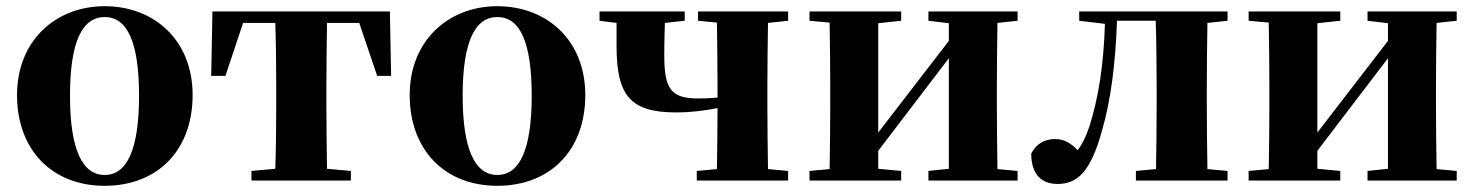

<svg xmlns="http://www.w3.org/2000/svg" viewBox="-20 -583 4758 620"><path d="M318 17C488 17 602 -97 602 -276C602 -455 476 -563 318 -563C161 -563 35 -453 35 -276C35 -100 147 17 318 17ZM318 -18C246 -18 206 -100 206 -274C206 -449 246 -528 318 -528C390 -528 429 -449 429 -274C429 -100 390 -18 318 -18Z M1140 -509 1198 -338H1243L1239 -546H666L662 -338H708L765 -509H869C871 -451 872 -364 872 -308V-238C872 -182 871 -96 869 -38L792 -31V0H1113V-31L1036 -38C1035 -96 1034 -182 1034 -238V-308C1034 -364 1035 -451 1036 -509Z M1586 17C1756 17 1870 -97 1870 -276C1870 -455 1744 -563 1586 -563C1429 -563 1303 -453 1303 -276C1303 -100 1415 17 1586 17ZM1586 -18C1514 -18 1474 -100 1474 -274C1474 -449 1514 -528 1586 -528C1658 -528 1697 -449 1697 -274C1697 -100 1658 -18 1586 -18Z M2525 -516V-546H2234V-516L2295 -510C2296 -451 2297 -364 2297 -308V-268C2276 -266 2255 -265 2235 -265C2145 -265 2125 -297 2125 -406C2125 -443 2126 -478 2127 -509L2191 -516V-546H1916V-516L1971 -509V-433C1971 -273 2017 -220 2163 -220C2213 -220 2257 -226 2297 -234C2297 -176 2296 -93 2295 -37L2230 -31V0H2525V-31L2460 -37C2459 -95 2458 -182 2458 -238V-308C2458 -364 2459 -451 2460 -509Z M3266 -516V-546H2978V-516L3044 -508V-451L2816 -155V-508L2890 -516V-546H2594V-516L2659 -510C2660 -451 2661 -364 2661 -308V-238C2661 -182 2660 -95 2659 -37L2594 -31V0H2890V-31L2816 -38V-96L3044 -395V-38L2978 -31V0H3266V-31L3201 -37C3200 -95 3199 -182 3199 -238V-308C3199 -364 3200 -451 3201 -509Z M3944 -516V-546H3465V-516L3548 -506C3544 -374 3527 -265 3497 -172C3486 -140 3474 -116 3460 -98C3437 -122 3415 -134 3387 -134C3354 -134 3326 -119 3310 -87C3310 -20 3343 11 3395 11C3455 11 3501 -22 3539 -163C3567 -259 3582 -377 3587 -516H3712C3714 -458 3715 -366 3715 -308V-238C3715 -182 3714 -95 3713 -37L3648 -31V0H3944V-31L3879 -37C3878 -95 3877 -182 3877 -238V-308C3877 -364 3878 -451 3879 -509Z M4684 -516V-546H4396V-516L4462 -508V-451L4234 -155V-508L4308 -516V-546H4012V-516L4077 -510C4078 -451 4079 -364 4079 -308V-238C4079 -182 4078 -95 4077 -37L4012 -31V0H4308V-31L4234 -38V-96L4462 -395V-38L4396 -31V0H4684V-31L4619 -37C4618 -95 4617 -182 4617 -238V-308C4617 -364 4618 -451 4619 -509Z"/></svg>

Font: Noto Serif CJK JP Black
Style: Regular
Weight: 900
Designer: Ryoko NISHIZUKA 西塚涼子 (kana & ideographs); Frank Grießhammer (Latin, Greek & Cyrillic); Wenlong ZHANG 张文龙 (bopomofo); San
Foundry: Adobe Systems Incorporated
Version: Version 1.001;PS 1.001;hotconv 16.6.54;makeotf.lib2.5.65590